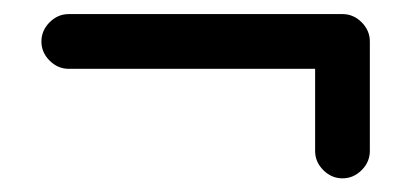

<svg xmlns="http://www.w3.org/2000/svg" viewBox="-20 -567 587 274"><path d="M78.1 -468.8Q62.5 -468.8 50.8 -480.5Q39.1 -492.2 39.1 -507.8Q39.1 -523.4 50.8 -535.2Q62.5 -546.9 78.1 -546.9H468.8Q484.4 -546.9 496.1 -535.2Q507.8 -523.4 507.8 -507.8V-351.6Q507.8 -335.9 496.1 -324.2Q484.4 -312.5 468.8 -312.5Q453.1 -312.5 441.4 -324.2Q429.7 -335.9 429.7 -351.6V-468.8Z"/></svg>

Font: Comfortaa
Style: Regular
Weight: 400
Designer: Johan Aakerlund
Foundry: Johan Aakerlund
Version: Version 2.001; ttfautohint (v1.4.1)